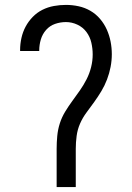

<svg xmlns="http://www.w3.org/2000/svg" viewBox="-20 -763 540 783"><path d="M211 0V-156Q211 -182 213.5 -208.5Q216 -235 224 -260Q232 -285 246 -308Q260 -331 275.5 -352Q291 -373 306 -394.5Q321 -416 333 -439.5Q345 -463 351.5 -489Q358 -515 358 -541Q358 -565 352.5 -589Q347 -613 332.5 -632.5Q318 -652 295.5 -662.5Q273 -673 249 -673Q226 -673 204.5 -665.5Q183 -658 168 -641Q153 -624 146.5 -602Q140 -580 140 -558V-555H62V-559Q62 -584 67.5 -608.5Q73 -633 84.5 -654.5Q96 -676 113.5 -694Q131 -712 153 -723Q175 -734 199.5 -738.5Q224 -743 249 -743Q275 -743 300.5 -737.5Q326 -732 348.5 -719Q371 -706 388 -686Q405 -666 415.5 -642.5Q426 -619 431 -593.5Q436 -568 436 -542Q436 -516 431 -490Q426 -464 416.5 -439Q407 -414 393.5 -391.5Q380 -369 364.5 -347.5Q349 -326 333 -304.5Q317 -283 306.5 -259Q296 -235 292.5 -208.5Q289 -182 289 -156V0Z"/></svg>

Font: Iosevka srxl
Style: Regular
Weight: 400
Monospace: yes
Designer: Belleve Invis
Foundry: Belleve Invis
Version: Version 33.0.1; ttfautohint (v1.8.3)